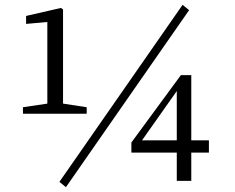

<svg xmlns="http://www.w3.org/2000/svg" viewBox="-20 -749 975 795"><path d="M339 -278V-305L241 -320V-710L232 -716L88 -683V-650L176 -658V-320L75 -305V-278ZM736 -729 226 4 253 26 763 -707ZM568 -168 712 -372V-168ZM845 -168H772V-438H729L524 -159V-117H712V0H772V-117H845Z"/></svg>

Font: Noto Serif CJK JP
Style: Regular
Weight: 400
Designer: Ryoko NISHIZUKA 西塚涼子 (kana & ideographs); Frank Grießhammer (Latin, Greek & Cyrillic); Wenlong ZHANG 张文龙 (bopomofo); San
Foundry: Adobe Systems Incorporated
Version: Version 1.000;PS 1;hotconv 16.6.53;makeotf.lib2.5.65590